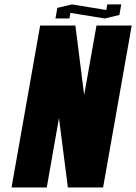

<svg xmlns="http://www.w3.org/2000/svg" viewBox="-20 -832 604 852"><path d="M187.5 0H31.2L158.2 -718.8H314.5L353.5 -410.6L408.2 -718.8H564.5L437.5 0H281.2L241.7 -308.1ZM292.5 -774.9 288.1 -750H226.1L234.4 -796.9L299.3 -812.5L451.7 -787.6L456.1 -812.5H518.1L509.8 -765.6L444.8 -750Z"/></svg>

Font: Signwood
Style: Italic
Weight: 400
Italic angle: -10°
Designer: GGBotNet
Foundry: GGBotNet
Version: 0.95